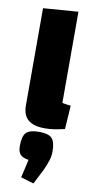

<svg xmlns="http://www.w3.org/2000/svg" viewBox="-107 -707 524 1082"><g transform="rotate(10 154.5 -166.5)"><path d="M50 0ZM299 -136 290 -1Q226 15 179 15Q113 15 81.5 -11.5Q50 -38 50 -94V-650L250 -665V-143Q276 -138 299 -136ZM94 310 118 206Q84 201 70 185.5Q56 170 56 137Q56 81 76 60.5Q96 40 150 40Q203 40 223 60.5Q243 81 243 137Q243 161 235.5 186Q228 211 211 248L168 332Z"/></g></svg>

Font: Changa Black
Style: Regular
Weight: 900
Designer: Eduardo Rodriguez Tunni
Foundry: Eduardo Rodriguez Tunni
Version: Version 2.001; ttfautohint (v1.5.10-5e6f)